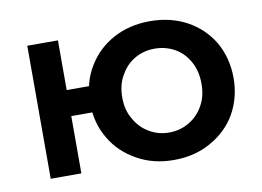

<svg xmlns="http://www.w3.org/2000/svg" viewBox="-59 -557 894 654"><g transform="rotate(-10 388.0 -230.0)"><path d="M116 -288V-198H326V-288ZM175 -460H69V0H175ZM246 -230Q246 -160 279 -106Q310 -53 368 -21Q423 10 494 10Q566 10 621 -21Q679 -53 710 -106Q742 -162 742 -230Q742 -299 710 -355Q678 -409 621 -440Q565 -470 494 -470Q424 -470 368 -440Q311 -409 279 -355Q246 -301 246 -230ZM376 -155Q357 -186 357 -230Q357 -275 376 -306Q394 -339 425 -357Q456 -375 494 -375Q532 -375 564 -357Q595 -339 613 -306Q631 -273 631 -230Q631 -186 613 -155Q595 -122 564 -104Q533 -85 494 -85Q456 -85 425 -104Q394 -122 376 -155Z"/></g></svg>

Font: NM-font
Style: Medium
Weight: 500
Designer: ""
Foundry: ""
Version: ""